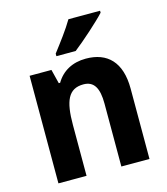

<svg xmlns="http://www.w3.org/2000/svg" viewBox="-113 -854 822 943"><g transform="rotate(-15 297.5 -383.0)"><path d="M484 -756V-766H323C297 -721 252 -662 219 -619V-606H317C366 -644 450 -719 484 -756ZM355 -557C287 -557 234 -528 203 -475H196L178 -547H67V0H210V-259C210 -380 234 -438 311 -438C365 -438 387 -398 387 -320V0H530V-358C530 -493 464 -557 355 -557Z"/></g></svg>

Font: Noto Sans Myanmar UI SemiCondensed
Style: Bold
Weight: 700
Width: 4
Designer: Monotype Design Team
Foundry: Monotype Imaging Inc.
Version: Version 2.103